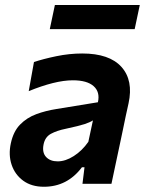

<svg xmlns="http://www.w3.org/2000/svg" viewBox="-20 -720 568 752"><path d="M152 11.5Q103.5 11.5 71 -12.2Q38.5 -36 25.5 -74.8Q12.5 -113.5 22.5 -159Q32.5 -205.5 58.8 -232.2Q85 -259 122 -272.8Q159 -286.5 201 -293L363.5 -319.5Q372.5 -359.5 346.8 -382.5Q321 -405.5 265.5 -405.5Q230 -405.5 186.2 -394.5Q142.5 -383.5 92.5 -363L113 -477Q148.5 -489 200.2 -499.8Q252 -510.5 302 -510.5Q408.5 -510.5 455.8 -457.8Q503 -405 483.5 -315.5Q478 -291.5 472.5 -265.5Q467 -239.5 461 -210L451 -162.5Q443.5 -126.5 434.8 -86.5Q426 -46.5 416.5 0H303L311 -65H301Q243.5 11.5 152 11.5ZM206 -88Q236.5 -88 269 -108.8Q301.5 -129.5 326 -164.5L344 -248.5Q332.5 -241 311.5 -234Q290.5 -227 237 -215.5Q202.5 -208.5 179.2 -195.8Q156 -183 150.5 -153.5Q144.5 -122.5 160.5 -105.2Q176.5 -88 206 -88ZM175 -606 195 -700.5H527.5L507.5 -606Z"/></svg>

Font: Commissioner SemiBold
Style: Italic
Weight: 600
Italic angle: -12°
Designer: Kostas Bartsokas
Foundry: Kostas Bartsokas
Version: Version 1.000; ttfautohint (v1.8.3)